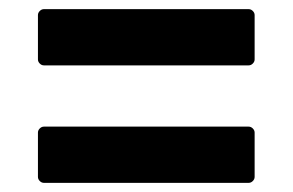

<svg xmlns="http://www.w3.org/2000/svg" viewBox="-20 -535 640 420"><path d="M76 -392Q71 -392 67 -396Q63 -400 63 -405V-502Q63 -507 67 -511Q71 -515 76 -515H524Q529 -515 533 -511Q537 -507 537 -502V-405Q537 -400 533 -396Q529 -392 524 -392ZM76 -135Q71 -135 67 -139Q63 -143 63 -148V-245Q63 -250 67 -254Q71 -258 76 -258H524Q529 -258 533 -254Q537 -250 537 -245V-148Q537 -143 533 -139Q529 -135 524 -135Z"/></svg>

Font: LINE Seed Sans TH
Style: Bold
Weight: 700
Designer: Dalton Maag Ltd | Thai characters by Cadson Demak Co.,Ltd.
Foundry: Dalton Maag Ltd
Version: Version 1.002